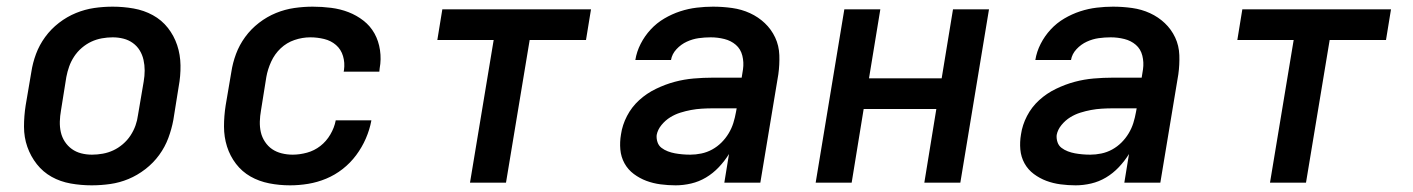

<svg xmlns="http://www.w3.org/2000/svg" viewBox="-20 -548 4240 576"><path d="M255 8Q223 8 192 2.5Q161 -3 135 -17.5Q109 -32 90.5 -55.5Q72 -79 62 -107.5Q52 -136 52 -168Q52 -200 57 -232L74 -332Q78 -359 88 -386Q98 -413 115.5 -437Q133 -461 157 -479.5Q181 -498 208 -509Q235 -520 262.5 -524Q290 -528 318 -528Q350 -528 381 -522.5Q412 -517 438.5 -502.5Q465 -488 483.5 -464.5Q502 -441 511.5 -412.5Q521 -384 521.5 -352Q522 -320 516 -288L500 -188Q495 -161 485 -134Q475 -107 457.5 -83Q440 -59 416 -40.5Q392 -22 365.5 -11Q339 0 311 4Q283 8 255 8ZM256 -84Q272 -84 288.5 -87Q305 -90 320 -97Q335 -104 348.5 -115.5Q362 -127 371.5 -141.5Q381 -156 386.5 -171.5Q392 -187 394 -203L411 -303Q414 -320 414 -336.5Q414 -353 410.5 -368.5Q407 -384 399 -397Q391 -410 378.5 -419Q366 -428 350.5 -432Q335 -436 318 -436Q302 -436 285.5 -433Q269 -430 254 -423Q239 -416 225.5 -404.5Q212 -393 202.5 -378.5Q193 -364 187.5 -348.5Q182 -333 179 -317L163 -217Q160 -200 159.5 -183.5Q159 -167 162.5 -151.5Q166 -136 174.5 -123Q183 -110 195.5 -101Q208 -92 223.5 -88Q239 -84 256 -84Z M850 8Q818 8 787.5 2Q757 -4 731.5 -18.5Q706 -33 688 -56.5Q670 -80 661 -108.5Q652 -137 652 -168.5Q652 -200 657 -232L674 -332Q678 -359 688 -386Q698 -413 715.5 -437Q733 -461 757 -479.5Q781 -498 808 -509Q835 -520 863 -524Q891 -528 918 -528Q946 -528 973.5 -524.5Q1001 -521 1025.5 -511.5Q1050 -502 1070.5 -486Q1091 -470 1103.5 -447.5Q1116 -425 1120 -397.5Q1124 -370 1119 -343L1118 -333H1011L1012 -338Q1015 -360 1009 -380Q1003 -400 988 -413Q973 -426 952.5 -431Q932 -436 911 -436Q887 -436 863.5 -428Q840 -420 822 -403Q804 -386 793.5 -363Q783 -340 779 -317L763 -217Q760 -200 759.5 -183.5Q759 -167 762.5 -151.5Q766 -136 775 -122.5Q784 -109 796.5 -100.5Q809 -92 825 -88Q841 -84 858 -84Q879 -84 901 -90Q923 -96 941 -110Q959 -124 971 -144.5Q983 -165 987 -186V-187H1094V-186Q1089 -159 1077.5 -132.5Q1066 -106 1048.5 -82.5Q1031 -59 1008 -41Q985 -23 958.5 -12Q932 -1 904.5 3.5Q877 8 850 8Z M1390 0 1461 -428H1292L1307 -520H1753L1738 -428H1569L1498 0Z M2007 8Q1984 8 1961.5 5Q1939 2 1919 -5.5Q1899 -13 1881.5 -26Q1864 -39 1853.5 -58Q1843 -77 1841 -99.5Q1839 -122 1843 -145Q1847 -173 1861 -200Q1875 -227 1897.5 -247.5Q1920 -268 1948 -281.5Q1976 -295 2004 -302.5Q2032 -310 2061 -312.5Q2090 -315 2118 -315H2205L2209 -340Q2212 -361 2207 -381Q2202 -401 2187.5 -413.5Q2173 -426 2153 -431Q2133 -436 2112 -436Q2094 -436 2076 -433.5Q2058 -431 2040.5 -423Q2023 -415 2009.5 -400.5Q1996 -386 1993 -368H1886Q1890 -393 1902 -416.5Q1914 -440 1932 -459.5Q1950 -479 1973 -492.5Q1996 -506 2020.5 -514Q2045 -522 2070 -525Q2095 -528 2119 -528Q2148 -528 2176.5 -524Q2205 -520 2230 -508.5Q2255 -497 2274.5 -478.5Q2294 -460 2305.5 -435.5Q2317 -411 2318 -382.5Q2319 -354 2315 -325L2261 0H2153L2167 -86Q2154 -65 2136.5 -46.5Q2119 -28 2098 -15.5Q2077 -3 2053.5 2.5Q2030 8 2007 8ZM2051 -84Q2067 -84 2084 -87.5Q2101 -91 2116.5 -99.5Q2132 -108 2144.5 -120.5Q2157 -133 2166 -148Q2175 -163 2180 -179Q2185 -195 2188 -212L2190 -223H2118Q2102 -223 2085.5 -222Q2069 -221 2053 -218Q2037 -215 2021 -210Q2005 -205 1990.5 -196Q1976 -187 1964.5 -173Q1953 -159 1950 -143Q1949 -132 1952.5 -121.5Q1956 -111 1964.5 -104.5Q1973 -98 1983.5 -94Q1994 -90 2005 -88Q2016 -86 2027.5 -85Q2039 -84 2051 -84Z M2427 0 2513 -520H2621L2587 -313H2805L2839 -520H2947L2861 0H2753L2789 -221H2571L2535 0Z M3207 8Q3184 8 3161.5 5Q3139 2 3119 -5.5Q3099 -13 3081.5 -26Q3064 -39 3053.5 -58Q3043 -77 3041 -99.5Q3039 -122 3043 -145Q3047 -173 3061 -200Q3075 -227 3097.5 -247.5Q3120 -268 3148 -281.5Q3176 -295 3204 -302.5Q3232 -310 3261 -312.5Q3290 -315 3318 -315H3405L3409 -340Q3412 -361 3407 -381Q3402 -401 3387.5 -413.5Q3373 -426 3353 -431Q3333 -436 3312 -436Q3294 -436 3276 -433.5Q3258 -431 3240.5 -423Q3223 -415 3209.5 -400.5Q3196 -386 3193 -368H3086Q3090 -393 3102 -416.5Q3114 -440 3132 -459.5Q3150 -479 3173 -492.5Q3196 -506 3220.5 -514Q3245 -522 3270 -525Q3295 -528 3319 -528Q3348 -528 3376.5 -524Q3405 -520 3430 -508.5Q3455 -497 3474.5 -478.5Q3494 -460 3505.5 -435.5Q3517 -411 3518 -382.5Q3519 -354 3515 -325L3461 0H3353L3367 -86Q3354 -65 3336.5 -46.5Q3319 -28 3298 -15.5Q3277 -3 3253.5 2.5Q3230 8 3207 8ZM3251 -84Q3267 -84 3284 -87.5Q3301 -91 3316.5 -99.5Q3332 -108 3344.5 -120.5Q3357 -133 3366 -148Q3375 -163 3380 -179Q3385 -195 3388 -212L3390 -223H3318Q3302 -223 3285.5 -222Q3269 -221 3253 -218Q3237 -215 3221 -210Q3205 -205 3190.5 -196Q3176 -187 3164.5 -173Q3153 -159 3150 -143Q3149 -132 3152.5 -121.5Q3156 -111 3164.5 -104.5Q3173 -98 3183.5 -94Q3194 -90 3205 -88Q3216 -86 3227.5 -85Q3239 -84 3251 -84Z M3790 0 3861 -428H3692L3707 -520H4153L4138 -428H3969L3898 0Z"/></svg>

Font: Iosevka Aile Semibold Oblique
Style: Regular
Weight: 600
Italic angle: -9°
Designer: Belleve Invis
Foundry: Belleve Invis
Version: Version 31.1.0; ttfautohint (v1.8.4)